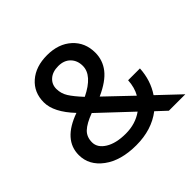

<svg xmlns="http://www.w3.org/2000/svg" viewBox="-170 -869 1056 1056"><g transform="rotate(-45 357.5 -341.0)"><path d="M459 -118 275 -291Q216 -269 189 -243.5Q162 -218 162 -176Q162 -134 207 -106Q252 -78 327.5 -78Q403 -78 459 -118ZM525 -55Q443 8 323.5 8Q204 8 132.5 -45Q61 -98 61 -178Q61 -296 216 -351Q130 -442 130 -519Q130 -596 184 -643Q238 -690 326.5 -690Q415 -690 469.5 -640.5Q524 -591 524 -512Q524 -453 488 -407Q452 -361 370 -324L518 -183Q541 -223 544 -277H636Q631 -188 585 -120L712 0H584ZM311 -381Q424 -436 424 -509Q424 -551 398 -577.5Q372 -604 327.5 -604Q283 -604 257 -581Q231 -558 231 -522.5Q231 -487 250 -456.5Q269 -426 311 -381Z"/></g></svg>

Font: Hind Guntur Medium
Style: Regular
Weight: 500
Designer: Manushi Parikh, Hitesh Malaviya
Foundry: Indian Type Foundry
Version: Version 1.000;PS 1.0;hotconv 1.0.86;makeotf.lib2.5.63406; tt